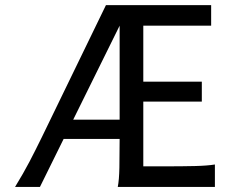

<svg xmlns="http://www.w3.org/2000/svg" viewBox="-20 -733 921 753"><path d="M542 -80.6H622.1Q694.3 -80.6 743.9 -81.8Q793.5 -83 822.8 -87.9V0H441.9Q447.3 -26.9 448.2 -75.7Q449.2 -124.5 449.2 -188H229.5L136.7 0H39.1Q72.3 -54.2 95.5 -98.6Q118.7 -143.1 144 -194.8L395.5 -712.9H808.1V-632.3H542V-412.6H771.5V-334.5H542ZM449.2 -263.7V-632.3L267.1 -263.7Z"/></svg>

Font: Andika LitF DSA DSG
Style: Regular
Weight: 400
Designer: Victor Gaultney, Annie Olsen, Julie Remington, Don Collingsworth, Eric Hays, Becca Hirsbrunner
Foundry: SIL International
Version: Version 6.200 ; LitF DSA DSG; ttfautohint (v1.8.3.10-c5d8)